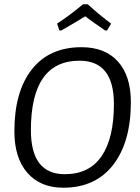

<svg xmlns="http://www.w3.org/2000/svg" viewBox="-20 -867 651 895"><path d="M257 -725 246 -757Q302 -793 367 -847H389Q450 -792 498 -757L479 -725H470Q403 -771 377 -791Q348 -772 266 -725ZM360 -647Q470 -647 530 -580Q590 -513 590 -391Q590 -205 507.5 -98.5Q425 8 275 8Q168 8 107.5 -61.5Q47 -131 47 -255Q47 -440 128.5 -543.5Q210 -647 360 -647ZM351 -584Q124 -584 124 -260Q124 -55 282 -55Q396 -55 453.5 -139Q511 -223 511 -382Q511 -584 351 -584Z"/></svg>

Font: Alegreya Sans
Style: Italic
Weight: 400
Italic angle: -7°
Designer: Juan Pablo del Peral
Foundry: Huerta Tipografica
Version: Version 2.007